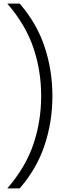

<svg xmlns="http://www.w3.org/2000/svg" viewBox="-20 -828 382 1068"><path d="M20.5 220Q122 103 165.5 -25Q209 -153 209 -294Q209 -435 165.5 -563Q122 -691 20.5 -808H89.5Q185 -697.5 228.2 -567.2Q271.5 -437 271.5 -294Q271.5 -151 228.2 -20.8Q185 109.5 89.5 220Z"/></svg>

Font: Encode Sans SemiExpanded SemiExpanded Light
Style: Regular
Weight: 300
Width: 6
Designer: Multiple Designers
Foundry: Impallari Type
Version: Version 3.000; ttfautohint (v1.8.3) -l 8 -r 50 -G 200 -x 14 